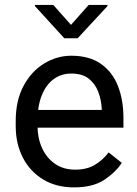

<svg xmlns="http://www.w3.org/2000/svg" viewBox="-20 -770 570 799"><path d="M288.1 9.8Q214.4 9.8 159.9 -22.9Q105.5 -55.7 75.4 -113.5Q45.4 -171.4 45.4 -245.6V-266.1Q45.4 -352.5 78.4 -413.3Q111.3 -474.1 164.3 -506.1Q217.3 -538.1 276.4 -538.1Q352.1 -538.1 400.1 -504.2Q448.2 -470.2 470.9 -411.9Q493.7 -353.5 493.7 -279.3V-238.8H99.1V-312.5H403.3V-319.3Q401.4 -354.5 388.9 -387.7Q376.5 -420.9 349.6 -442.4Q322.8 -463.9 276.4 -463.9Q235.4 -463.9 203.6 -440.9Q171.9 -418 154.1 -373.8Q136.2 -329.6 136.2 -266.1V-245.6Q136.2 -195.8 154.8 -154.5Q173.3 -113.3 208.5 -88.6Q243.7 -64 293 -64Q340.8 -64 374 -83.5Q407.2 -103 432.1 -135.7L486.8 -92.3Q461.4 -53.2 414.1 -21.7Q366.7 9.8 288.1 9.8ZM201.7 -749.5 275.4 -666.5 349.1 -749.5H427.2V-744.6L303.2 -610.8H247.6L125.5 -744.6V-749.5Z"/></svg>

Font: Vazirmatn
Style: Regular
Weight: 400
Designer: Saber Rastikerdar
Foundry: Saber Rastikerdar
Version: Version 33.003;September 2, 2022;FontCreator 14.0.0.2862 64-